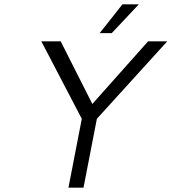

<svg xmlns="http://www.w3.org/2000/svg" viewBox="-20 -872 797 892"><path d="M360 -320 172 -680H262L409 -389L668 -680H757L430 -320L368 0H298ZM549 -852H625L499 -718H443Z"/></svg>

Font: Teachers[wght] Italic
Style: Regular
Weight: 400
Designer: Alfredo Marco Pradil & Chank Diesel
Version: Version 1.000;Glyphs 3.1.2 (3151)